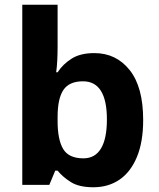

<svg xmlns="http://www.w3.org/2000/svg" viewBox="-20 -780 672 810"><path d="M223 -583Q223 -552 221.5 -524Q220 -496 217 -475H223Q245 -509 282 -532.5Q319 -556 378 -556Q470 -556 527 -484.5Q584 -413 584 -274Q584 -181 557.5 -117.5Q531 -54 484 -22Q437 10 374 10Q314 10 279.5 -11.5Q245 -33 223 -60H213L188 0H74V-760H223ZM330 -437Q272 -437 247.5 -400.5Q223 -364 223 -287V-269Q223 -191 246.5 -151.5Q270 -112 332 -112Q381 -112 406 -153.5Q431 -195 431 -276Q431 -437 330 -437Z"/></svg>

Font: Noto Sans Syriac Eastern
Style: Bold
Weight: 700
Designer: Patrick Giasson and the Monotype Design Team
Foundry: Monotype Imaging Inc.
Version: Version 3.001